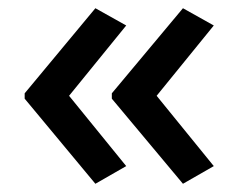

<svg xmlns="http://www.w3.org/2000/svg" viewBox="-20 -500 579 467"><path d="M40 -273V-260L212 -53L287 -96L148 -267L287 -438L212 -480ZM252 -273V-260L425 -53L500 -96L361 -267L500 -438L425 -480Z"/></svg>

Font: Noto Sans Medefaidrin Medium
Style: Regular
Weight: 500
Designer: Dalton Maag Ltd
Foundry: Dalton Maag Ltd
Version: Version 1.002